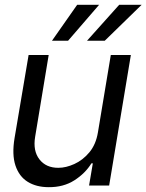

<svg xmlns="http://www.w3.org/2000/svg" viewBox="-20 -776 612 803"><path d="M389.6 -222.7 443.4 -545.9H527.3L436.5 0H352.5L368.2 -92.8H362.3Q336.9 -51.3 291.3 -22Q245.6 7.3 183.6 6.8Q132.3 6.8 96.2 -15.4Q60.1 -37.6 44.7 -83.5Q29.3 -129.4 41 -199.2L99.6 -545.9H183.6L127 -204.1Q117.2 -145 145 -109.4Q172.9 -73.7 224.6 -74.2Q255.9 -74.2 291 -90.1Q326.2 -106 353.8 -138.9Q381.3 -171.9 389.6 -222.7ZM343.8 -605.5 478.5 -755.9H572.3L418 -605.5ZM197.3 -605.5 302.7 -755.9H394.5L264.6 -605.5Z"/></svg>

Font: Inter Tight
Style: Italic
Weight: 400
Italic angle: -9.39999°
Designer: Rasmus Andersson
Foundry: rsms
Version: Version 3.002